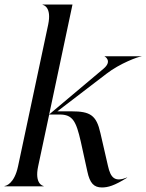

<svg xmlns="http://www.w3.org/2000/svg" viewBox="-41 -820 642 845"><path d="M-21 0H151V-1.5C148.5 -1.5 110 -10 127 -88.5L175.5 -316H221.5C279 -316 294 -286.5 314.5 -197L343.5 -65C354.5 -13.5 372.5 5 407.5 5C434 5 462 -2.5 518.5 -38V-39C465.5 -18 446 -35.5 434 -90.5L401 -234C383.5 -313 356 -330 274 -330H211.5L427 -495C487 -541.5 569 -571.5 581.5 -571.5V-572.5H419V-572C419.5 -572 455.5 -552 414.5 -517.5L175.5 -316.5L278 -800H146.5V-798.5C149.5 -798.5 187.5 -790 171 -711.5L38.5 -88.5C22 -10 -16 -1.5 -21 -1.5Z"/></svg>

Font: Beautique Display Italic
Style: Regular
Weight: 400
Italic angle: -12°
Designer: Nhat-Quang Ngo
Version: Version 1.100;Glyphs 3.2.3 (3260)